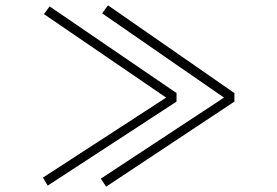

<svg xmlns="http://www.w3.org/2000/svg" viewBox="-20 -666 1040 720"><path d="M642 -285 159 30 141 0 603 -300 145 -613 166 -642 642 -317ZM859 -285 378 34 358 4 820 -300 363 -616 385 -646 859 -317Z"/></svg>

Font: NanumGothicCoding
Style: Regular
Weight: 400
Monospace: yes
Designer: Kwon Bruce; Nicolas Noh; Sung-woo Choi; Go-un Cha; Soo-hyun Park;
Foundry: NHN Corporation
Version: Version 2.000;PS 1;hotconv 1.0.49;makeotf.lib2.0.14853